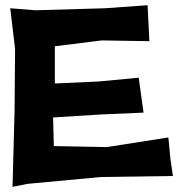

<svg xmlns="http://www.w3.org/2000/svg" viewBox="-20 -689 686 740"><path d="M116.2 -649.4 19.5 -657.2 38.1 -500 36.1 -260.7 28.3 31.2 86.9 19.5 369.1 -6.8 646.5 -10.7 636.7 -77.1 628.9 -159.2 391.6 -122.1 187.5 -126 184.6 -236.3 372.1 -248 533.2 -254.9 514.6 -389.6 361.3 -375 191.4 -367.2V-510.7L372.1 -533.2L555.7 -530.3L548.8 -668.9L384.8 -657.2Z"/></svg>

Font: MaokenAssortedSans-TC
Style: Regular
Weight: 500
Version: Version 0.83